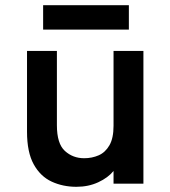

<svg xmlns="http://www.w3.org/2000/svg" viewBox="-20 -707 656 739"><path d="M274 12Q222 12 178.8 -8Q135.5 -28 109.8 -74.5Q84 -121 84 -200V-511H199V-225Q199 -154 229.8 -126Q260.5 -98 304 -98Q334 -98 359.8 -109.2Q385.5 -120.5 401.2 -147.8Q417 -175 417 -223V-511H532V0H417V-49Q396 -23 358.2 -5.5Q320.5 12 274 12ZM146 -593V-687H476V-593Z"/></svg>

Font: Overpass Mono
Style: Bold
Weight: 700
Monospace: yes
Designer: Delve Withrington, Dave Bailey
Foundry: Delve Fonts LLC
Version: Version 4.000